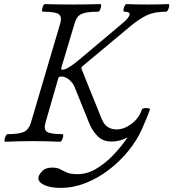

<svg xmlns="http://www.w3.org/2000/svg" viewBox="-20 -688 845 936"><path d="M6 3Q1 3 2 -6Q3 -15 7.5 -24.5Q12 -34 17 -34Q74 -34 97.5 -45.5Q121 -57 131 -91L274 -575Q283 -608 265.5 -619.5Q248 -631 190 -631Q184 -631 185 -640.5Q186 -650 190 -659Q194 -668 199 -668Q233 -667 266 -666.5Q299 -666 334 -666Q368 -666 401.5 -666.5Q435 -667 469 -668Q474 -668 473 -659Q472 -650 468 -640.5Q464 -631 459 -631Q400 -631 376.5 -619.5Q353 -608 344 -575L279 -358Q276 -348 284 -348Q308 -348 365 -396L580 -577Q612 -604 612 -619Q612 -631 586 -631Q581 -631 582 -640.5Q583 -650 587.5 -659Q592 -668 597 -668Q622 -667 647.5 -666.5Q673 -666 699 -666Q725 -666 750 -666.5Q775 -667 801 -668Q806 -668 805 -659Q804 -650 799.5 -640.5Q795 -631 790 -631Q734 -631 698 -614.5Q662 -598 619 -563L383 -366Q377 -362 377 -356Q377 -352 379 -348L475 -110Q487 -80 506 -68.5Q525 -57 548 -57Q585 -57 621.5 -84.5Q658 -112 672 -155Q673 -159 683.5 -160.5Q694 -162 703 -160.5Q712 -159 711 -155Q705 -137 693.5 -109Q682 -81 673 -61Q648 -4 606 47.5Q564 99 510.5 140Q457 181 397 204.5Q337 228 275 228Q227 228 197 214.5Q167 201 167 180Q167 167 184 148Q201 129 234 129Q259 129 273.5 137Q288 145 306 153Q324 161 358 161Q405 161 449.5 134.5Q494 108 533 67Q572 26 602 -18Q563 2 524 2Q480 2 453.5 -26.5Q427 -55 413 -92L344 -263Q335 -285 316.5 -300Q298 -315 278 -315Q266 -315 264 -306L202 -91Q192 -57 209 -45.5Q226 -34 284 -34Q289 -34 288 -24.5Q287 -15 282.5 -6Q278 3 274 3Q207 0 140 0Q74 0 6 3Z"/></svg>

Font: Junicode SmExp
Style: Italic
Weight: 400
Width: 6
Italic angle: -11°
Designer: Peter S. Baker
Version: Version 2.205; ttfautohint (v1.8.4)